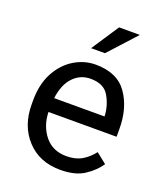

<svg xmlns="http://www.w3.org/2000/svg" viewBox="-140 -843 809 947"><g transform="rotate(20 265.0 -370.0)"><path d="M486.8 -92.3Q460.9 -53.2 413.6 -21.7Q366.2 9.8 288.1 9.8Q177.7 9.8 111.6 -62Q45.4 -133.8 45.4 -245.6V-266.1Q45.4 -352.5 78.4 -413.3Q111.3 -474.1 164.1 -506.1Q216.8 -538.1 276.4 -538.1Q389.6 -538.1 441.7 -464.1Q493.7 -390.1 493.7 -279.3V-238.8H136.2Q138.2 -166 179.4 -115Q220.7 -64 293 -64Q340.8 -64 374 -83.5Q407.2 -103 432.1 -135.7ZM276.4 -463.9Q222.7 -463.9 185.5 -424.8Q148.4 -385.7 139.2 -312.5H403.3V-319.3Q399.9 -372.1 372.8 -418Q345.7 -463.9 276.4 -463.9ZM226.1 -606.4 320.8 -750H429.7L298.8 -606.4Z"/></g></svg>

Font: Roboto21382017
Style: Regular
Weight: 400
Designer: Christian Robertson
Foundry: Google
Version: Version 2.138; 2017